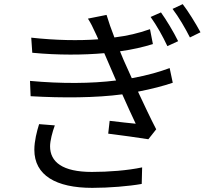

<svg xmlns="http://www.w3.org/2000/svg" viewBox="-20 -862 1040 928"><path d="M169 -262C158 -227 146 -180 146 -138C146 -15 250 46 426 46C507 46 604 38 665 27L667 -53C597 -38 504 -31 424 -31C282 -31 222 -79 222 -155C222 -181 233 -224 245 -256ZM800 -533C754 -516 695 -498 617 -484C600 -521 586 -553 577 -573L560 -614C623 -623 670 -634 719 -649L705 -721C648 -701 597 -689 533 -681C518 -719 505 -757 495 -790L405 -772C419 -750 428 -732 442 -701C446 -692 451 -683 455 -672C360 -665 250 -667 131 -680L136 -607C260 -595 384 -596 484 -605L506 -554L541 -473C422 -458 277 -457 125 -471L128 -397C282 -388 444 -389 571 -406C594 -355 617 -303 636 -264C605 -267 559 -272 510 -278L503 -216C567 -208 647 -197 697 -189L735 -237C708 -289 676 -357 647 -419C714 -432 771 -447 815 -462ZM708 -780C738 -738 766 -688 789 -639L841 -663C819 -708 782 -769 758 -802ZM814 -819C845 -778 874 -728 898 -681L949 -706C926 -749 888 -810 863 -842Z"/></svg>

Font: Source Han Sans KR Regular
Style: Regular
Weight: 400
Designer: Ryoko NISHIZUKA (kana & ideographs); Paul D. Hunt (Latin, Greek & Cyrillic); Wenlong ZHANG (bopomofo); Sandoll Communica
Foundry: Adobe Systems Incorporated
Version: Version 1.004;PS 1.004;hotconv 1.0.82;makeotf.lib2.5.63406